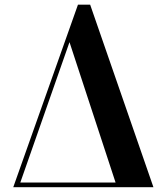

<svg xmlns="http://www.w3.org/2000/svg" viewBox="-20 -784 692 804"><path d="M35.5 0 306.5 -764.5H357.5L622.5 0ZM271 -607.5 65 -19.5H464Z"/></svg>

Font: Bodoni Moda SemiBold
Style: Regular
Weight: 600
Designer: Owen Earl
Foundry: indestructible type
Version: Version 2.005; ttfautohint (v1.8.4.7-5d5b)